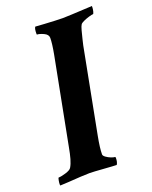

<svg xmlns="http://www.w3.org/2000/svg" viewBox="-138 -716 627 791"><g transform="rotate(-20 175.0 -321.0)"><path d="M-11.7 3.9Q-12.7 2.9 -12.7 -2Q-12.7 -8.8 -10.7 -19Q-8.8 -29.3 -6.8 -29.3Q3.9 -29.3 24.9 -35.6Q45.9 -42 50.8 -50.8Q58.6 -63.5 64.5 -84Q70.3 -104.5 75.2 -131.8L148.4 -510.7Q157.2 -557.6 157.2 -582Q157.2 -596.7 139.2 -605Q121.1 -613.3 110.4 -613.3Q109.4 -613.3 109.4 -617.2Q109.4 -640.6 115.2 -646.5Q129.9 -645.5 153.3 -644Q176.8 -642.6 199.7 -641.6Q222.7 -640.6 234.4 -640.6Q252 -640.6 363.3 -646.5V-641.6Q363.3 -633.8 360.8 -623.5Q358.4 -613.3 355.5 -613.3Q350.6 -613.3 337.4 -609.4Q324.2 -605.5 312.5 -600.1Q300.8 -594.7 297.9 -589.8Q293.9 -584 289.1 -566.4Q284.2 -548.8 280.3 -531.7Q276.4 -514.6 274.4 -506.8L203.1 -135.7Q198.2 -110.4 195.8 -90.8Q193.4 -71.3 193.4 -57.6Q193.4 -51.8 202.6 -44.9Q211.9 -38.1 223.1 -33.7Q234.4 -29.3 240.2 -29.3Q242.2 -29.3 242.2 -24.4Q242.2 -5.9 235.4 3.9Q230.5 3.9 214.8 2.9Q199.2 2 179.2 0.5Q159.2 -1 142.1 -2Q125 -2.9 118.2 -2.9Q106.4 -2.9 79.6 -1.5Q52.7 0 26.4 2Q0 3.9 -11.7 3.9Z"/></g></svg>

Font: Crimson Text
Style: Bold Italic
Weight: 700
Italic angle: -11°
Designer: Sebastian Kosch
Foundry: Sebastian Kosch
Version: Version 1.100; ttfautohint (v1.8.4)